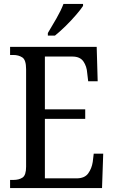

<svg xmlns="http://www.w3.org/2000/svg" viewBox="-20 -951 576 971"><path d="M31 0V-41H47Q76 -41 94 -53Q112 -65 112 -108V-601Q112 -648 93 -660.5Q74 -673 47 -673H31V-714H469L474 -540H426L421 -582Q419 -615 402 -640Q385 -665 346 -665H207V-398H411V-350H207V-49H367Q408 -49 426 -74Q444 -99 449 -132L454 -174H502L496 0ZM222 -784Q243 -819 265.5 -858Q288 -897 301 -931H400V-921Q389 -904 365 -876Q341 -848 312 -819.5Q283 -791 258 -771H222Z"/></svg>

Font: Noto Serif Thai Condensed
Style: Regular
Weight: 400
Width: 3
Designer: Monotype Design Team
Foundry: Monotype Imaging Inc.
Version: Version 2.002; ttfautohint (v1.8.4.7-5d5b)